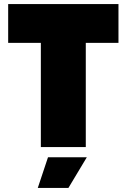

<svg xmlns="http://www.w3.org/2000/svg" viewBox="-20 -720 620 940"><path d="M180 0V-510H20V-700H560V-510H400V0ZM165 200 215 50H405L315 200Z"/></svg>

Font: Tektur Black
Style: Regular
Weight: 900
Designer: Adam Jagosz
Foundry: Adam Jagosz
Version: Version 1.005;gftools[0.9.30]